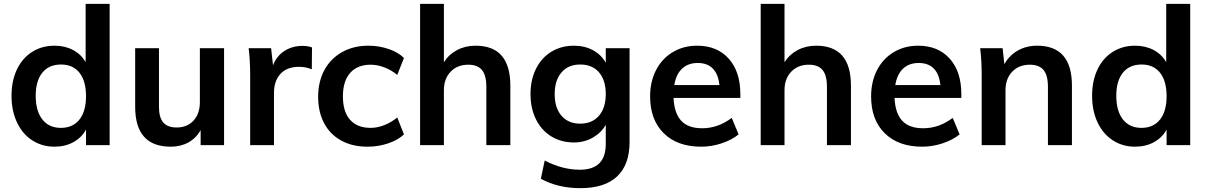

<svg xmlns="http://www.w3.org/2000/svg" viewBox="-20 -756 6287 1000"><path d="M551 -736V0H428V-81Q405 -39 362 -15.5Q319 8 264 8Q199 8 148 -25Q97 -58 68.5 -118.5Q40 -179 40 -257Q40 -335 68 -394Q96 -453 147 -485.5Q198 -518 264 -518Q318 -518 360.5 -495.5Q403 -473 426 -432V-736ZM428 -255Q428 -334 394 -377Q360 -420 298 -420Q235 -420 200.5 -377.5Q166 -335 166 -257Q166 -178 200.5 -134Q235 -90 297 -90Q359 -90 393.5 -133Q428 -176 428 -255Z M1147 -505V0H1025V-78Q1001 -36 961 -14Q921 8 869 8Q684 8 684 -200V-505H808V-199Q808 -144 830.5 -118Q853 -92 900 -92Q955 -92 988 -128Q1021 -164 1021 -224V-505Z M1605 -509 1604 -395Q1572 -408 1538 -408Q1474 -408 1440.5 -371Q1407 -334 1407 -273V0H1283V-362Q1283 -442 1275 -505H1392L1402 -416Q1421 -465 1462 -491Q1503 -517 1555 -517Q1584 -517 1605 -509Z M1637 -252Q1637 -331 1669.5 -391Q1702 -451 1761.5 -484.5Q1821 -518 1899 -518Q1953 -518 2003.5 -501Q2054 -484 2084 -454L2049 -366Q2017 -392 1981 -405.5Q1945 -419 1910 -419Q1842 -419 1804 -376.5Q1766 -334 1766 -254Q1766 -174 1803.5 -132Q1841 -90 1910 -90Q1945 -90 1981 -104Q2017 -118 2049 -144L2084 -56Q2052 -26 2001 -9Q1950 8 1894 8Q1815 8 1757 -24Q1699 -56 1668 -114.5Q1637 -173 1637 -252Z M2638 -310V0H2513V-304Q2513 -364 2490 -391.5Q2467 -419 2419 -419Q2362 -419 2327 -382.5Q2292 -346 2292 -286V0H2168V-736H2292V-432Q2318 -473 2361 -495.5Q2404 -518 2457 -518Q2638 -518 2638 -310Z M3259 -505V-16Q3259 102 3194 163Q3129 224 3003 224Q2886 224 2797 175L2817 80Q2909 128 3000 128Q3135 128 3135 -6V-106Q3112 -65 3068 -39.5Q3024 -14 2969 -14Q2903 -14 2851.5 -45.5Q2800 -77 2771.5 -134.5Q2743 -192 2743 -266Q2743 -340 2771.5 -397.5Q2800 -455 2851.5 -486.5Q2903 -518 2969 -518Q3025 -518 3068.5 -494.5Q3112 -471 3135 -429V-505ZM3135 -266Q3135 -338 3100 -379Q3065 -420 3002 -420Q2940 -420 2904.5 -379Q2869 -338 2869 -266Q2869 -194 2904.5 -153Q2940 -112 3002 -112Q3064 -112 3099.5 -153Q3135 -194 3135 -266Z M3836 -246H3488Q3492 -165 3528.5 -126.5Q3565 -88 3637 -88Q3720 -88 3791 -142L3827 -56Q3791 -27 3738.5 -9.5Q3686 8 3632 8Q3508 8 3437 -62Q3366 -132 3366 -254Q3366 -331 3397 -391Q3428 -451 3484 -484.5Q3540 -518 3611 -518Q3715 -518 3775.5 -450.5Q3836 -383 3836 -265ZM3492 -313H3727Q3721 -370 3692.5 -399Q3664 -428 3614 -428Q3564 -428 3532.5 -398.5Q3501 -369 3492 -313Z M4412 -310V0H4287V-304Q4287 -364 4264 -391.5Q4241 -419 4193 -419Q4136 -419 4101 -382.5Q4066 -346 4066 -286V0H3942V-736H4066V-432Q4092 -473 4135 -495.5Q4178 -518 4231 -518Q4412 -518 4412 -310Z M4987 -246H4639Q4643 -165 4679.5 -126.5Q4716 -88 4788 -88Q4871 -88 4942 -142L4978 -56Q4942 -27 4889.5 -9.5Q4837 8 4783 8Q4659 8 4588 -62Q4517 -132 4517 -254Q4517 -331 4548 -391Q4579 -451 4635 -484.5Q4691 -518 4762 -518Q4866 -518 4926.5 -450.5Q4987 -383 4987 -265ZM4643 -313H4878Q4872 -370 4843.5 -399Q4815 -428 4765 -428Q4715 -428 4683.5 -398.5Q4652 -369 4643 -313Z M5563 -310V0H5438V-304Q5438 -364 5415 -391.5Q5392 -419 5344 -419Q5287 -419 5252 -382.5Q5217 -346 5217 -286V0H5093V-362Q5093 -442 5085 -505H5202L5211 -422Q5237 -468 5281.5 -493Q5326 -518 5382 -518Q5563 -518 5563 -310Z M6179 -736V0H6056V-81Q6033 -39 5990 -15.5Q5947 8 5892 8Q5827 8 5776 -25Q5725 -58 5696.5 -118.5Q5668 -179 5668 -257Q5668 -335 5696 -394Q5724 -453 5775 -485.5Q5826 -518 5892 -518Q5946 -518 5988.5 -495.5Q6031 -473 6054 -432V-736ZM6056 -255Q6056 -334 6022 -377Q5988 -420 5926 -420Q5863 -420 5828.5 -377.5Q5794 -335 5794 -257Q5794 -178 5828.5 -134Q5863 -90 5925 -90Q5987 -90 6021.5 -133Q6056 -176 6056 -255Z"/></svg>

Font: Muli-Bold
Style: Bold
Weight: 700
Version: Version 2.000